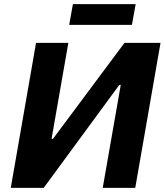

<svg xmlns="http://www.w3.org/2000/svg" viewBox="-20 -907 795 927"><path d="M32 0H191L556 -497H563L476 0H633L755 -700H581L236 -237H229L310 -700H154ZM314 -787H617L635 -887H332Z"/></svg>

Font: Fixel Display
Style: Bold Italic
Weight: 700
Italic angle: -10°
Designer: AlfaBravo + MacPaw
Foundry: Kyrylo Tkachov, Marchela Mozhyna, Serhii Makarenko, Maria Weinstein, Zakhar Kryvoshyya
Version: Version 1.210;Glyphs 3.2 (3217)